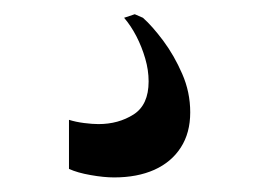

<svg xmlns="http://www.w3.org/2000/svg" viewBox="-20 -26 364 270"><path d="M140.5 223.5Q126 223.5 107.5 220.2Q89 217 77 211.5V142.5Q86.5 145.5 98.2 147Q110 148.5 118.5 148.5Q146.5 148.5 167.8 135Q189 121.5 189 88.5Q189 72.5 184.2 56.2Q179.5 40 171.8 25Q164 10 154.5 -1L169.5 -6L181 -1Q194 10.5 209.5 31.2Q225 52 236.2 77.8Q247.5 103.5 247.5 132Q247.5 161 234.2 181.5Q221 202 197 212.8Q173 223.5 140.5 223.5Z"/></svg>

Font: Merriweather 144pt Medium
Style: Regular
Weight: 500
Version: Version 2.100